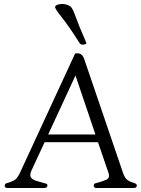

<svg xmlns="http://www.w3.org/2000/svg" viewBox="-20 -945 710 964"><path d="M4 -9Q3 -14 5 -19Q7 -24 13 -25Q32 -30 49 -38.5Q66 -47 80 -77L357 -676Q391 -684 403 -648L598 -76Q607 -50 621 -40.5Q635 -31 657 -25Q670 -20 666 -9Q665 -4 660.5 -2.5Q656 -1 652 -1H467Q463 -1 458 -2Q453 -3 451 -9Q450 -14 452 -19Q454 -24 460 -25Q492 -33 512.5 -42Q533 -51 525 -76L472 -231H204L138 -89Q127 -64 136.5 -52.5Q146 -41 167.5 -35.5Q189 -30 211 -23Q221 -20 217 -9Q216 -4 210.5 -2.5Q205 -1 200 -1H20Q16 -1 11 -2Q6 -3 4 -9ZM222 -270H459L359 -566ZM292 -925Q315 -925 333 -913Q344 -906 359.5 -862Q375 -818 413 -731Q415 -726 410.5 -724Q406 -722 401 -721Q386 -719 380 -728Q325 -815 289 -859.5Q253 -904 257 -912Q260 -919 270.5 -922Q281 -925 292 -925Z"/></svg>

Font: Diphylleia
Style: Regular
Weight: 400
Designer: Minha Hyung
Foundry: JAMO
Version: Version 1.000; ttfautohint (v1.8.4.7-5d5b);gftools[0.9.28]